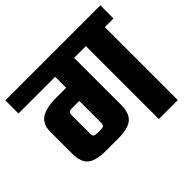

<svg xmlns="http://www.w3.org/2000/svg" viewBox="-170 -819 1003 1003"><g transform="rotate(-45 331.0 -318.0)"><path d="M478 -580H618V0H478ZM-20 -636H682V-539H-20ZM251 -566H391V-191Q391 -130 360 -104Q329 -78 254 -78H167Q92 -78 61 -104Q30 -130 30 -191V-354Q30 -409 66 -433.5Q102 -458 180 -458H298V-361H201Q182 -361 176 -355.5Q170 -350 170 -330V-201Q170 -185 176.5 -180Q183 -175 197 -175H224Q238 -175 244.5 -180Q251 -185 251 -201Z"/></g></svg>

Font: Teko Light SemiBold
Style: Regular
Weight: 600
Version: Version 2.000;gftools[0.9.28.dev9+g7d2139d.d20230707]